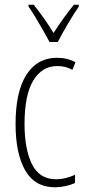

<svg xmlns="http://www.w3.org/2000/svg" viewBox="-20 -784 360 814"><path d="M214 10Q128 10 87 -61.5Q46 -133 46 -258Q46 -395 92 -467Q138 -539 221 -539Q266 -539 300 -520L287 -488Q258 -504 223 -504Q158 -504 121 -442.5Q84 -381 84 -259Q84 -152 115.5 -88Q147 -24 218 -24Q257 -24 298 -43V-8Q280 0 257.5 5Q235 10 214 10ZM190 -606Q177 -630 161 -658.5Q145 -687 129 -713Q113 -739 101 -756V-764H123Q142 -740 165 -708Q188 -676 207 -644Q228 -677 247.5 -704Q267 -731 293 -764H314V-756Q292 -724 267.5 -682.5Q243 -641 225 -606Z"/></svg>

Font: Noto Sans Gurmukhi ExtraCondensed ExtraLight
Style: Regular
Weight: 200
Width: 2
Designer: Jelle Bosma - Monotype Design Team
Foundry: Monotype Imaging Inc.
Version: Version 2.004; ttfautohint (v1.8.4.7-5d5b)